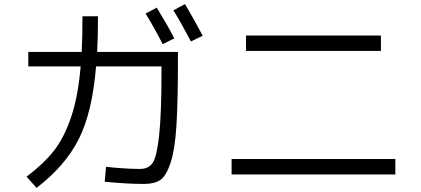

<svg xmlns="http://www.w3.org/2000/svg" viewBox="-20 -869 2040 931"><path d="M686 -803.2 740.2 -832Q788.1 -753.9 825.2 -683.1L769 -654.8Q727.1 -736.3 686 -803.2ZM820.8 -818.8 877 -849.1Q917 -782.2 962.9 -695.8L905.8 -668Q856 -762.7 820.8 -818.8ZM379.9 -790H455.1Q455.1 -688 451.2 -617.2H842.8V-569.8Q842.8 -373 835.4 -258.1Q828.1 -143.1 807.1 -79.6Q786.1 -16.1 757.6 3.4Q729 22.9 678.2 22.9Q595.2 22.9 487.8 12.2L494.1 -60.1Q584 -50.3 658.2 -49.8Q700.2 -49.8 720.2 -78.9Q740.2 -107.9 751.7 -212.9Q763.2 -317.9 763.2 -533.2V-546.9H445.8Q427.7 -324.7 361.8 -194.3Q295.9 -64 157.2 42L108.9 -12.2Q191.9 -75.2 241.5 -138.2Q291 -201.2 325 -301.5Q358.9 -401.9 371.1 -546.9H117.2V-617.2H376Q379.9 -688 379.9 -790Z M1172.9 -622.1V-696.8H1827.1V-622.1ZM1103 -22.9V-98.1H1897V-22.9Z"/></svg>

Font: WebKoruri
Style: Regular
Weight: 400
Foundry: lindwurm / mohemohe
Version: Version 1.00